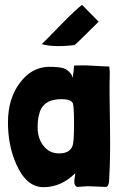

<svg xmlns="http://www.w3.org/2000/svg" viewBox="-20 -774 508 796"><path d="M435 -474V-464Q433 -406 436 -252Q438 -119 433 -40Q433 -1 420 1L343 -2L300 1Q288 -3 288 -21Q288 -29 290 -39Q292 -50 292 -56Q234 2 160 2Q90 2 48 -92Q13 -170 13 -266Q13 -365 62 -430Q110 -495 181 -497Q226 -497 243 -491Q270 -482 283 -451Q282 -463 285 -478Q287 -496 287 -502Q287 -503 335 -503Q405 -500 433 -498Q435 -482 435 -474ZM136 -246Q136 -200 160 -170Q184 -138 225 -138Q270 -138 281 -170Q287 -188 287 -259Q287 -333 282 -346Q274 -363 235 -363Q156 -363 142 -299Q136 -279 136 -246ZM389 -684 388 -683Q282 -577 287 -587Q203 -577 153 -591Q166 -603 236 -675Q293 -733 320 -754Z"/></svg>

Font: Londrina Solid
Style: Regular
Weight: 400
Designer: Marcelo Magalhaes
Foundry: Marcelo Magalh„es
Version: Version 1.001 2011